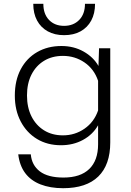

<svg xmlns="http://www.w3.org/2000/svg" viewBox="-20 -800 690 1010"><path d="M498 -453 501 -546H560V-51Q560 67 497 128.5Q434 190 312 190Q244 190 193 170Q142 150 112.5 110.5Q83 71 76 12H142Q147 69 189.5 101.5Q232 134 314 134Q403 134 449.5 89Q496 44 496 -41V-141Q468 -92 416.5 -64Q365 -36 301 -36Q229 -36 174.5 -69Q120 -102 89 -161Q58 -220 58 -297Q58 -377 89 -435.5Q120 -494 175.5 -526Q231 -558 303 -558Q368 -558 419.5 -529Q471 -500 498 -453ZM311 -88Q374 -88 424.5 -123Q475 -158 496 -219V-375Q475 -437 424.5 -471.5Q374 -506 311 -506Q254 -506 211.5 -480Q169 -454 145.5 -407.5Q122 -361 122 -298Q122 -235 145.5 -188Q169 -141 211.5 -114.5Q254 -88 311 -88ZM317 -615Q268 -615 231.5 -635Q195 -655 175 -692Q155 -729 155 -780H208Q208 -726 238 -695Q268 -664 317 -664Q366 -664 396.5 -695Q427 -726 427 -780H480Q480 -729 460 -692Q440 -655 403.5 -635Q367 -615 317 -615Z"/></svg>

Font: Azeret Mono Thin ExtraLight
Style: Regular
Weight: 250
Version: Version 1.002